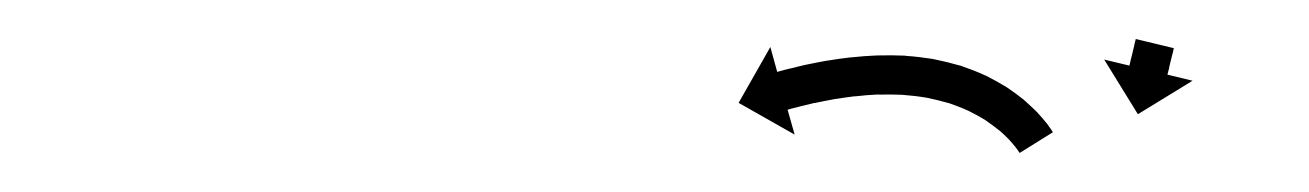

<svg xmlns="http://www.w3.org/2000/svg" viewBox="-20 -563 668 98"><path d="M579.1 -538.3C579.1 -538.3 579.2 -538.4 579.2 -538.4L559.7 -543.1C559.7 -543.1 559.7 -543 559.7 -543C559.6 -542.8 559.6 -542.7 559.6 -542.5C559.5 -542.3 559.5 -542.1 559.4 -541.9C559.3 -541.6 559.3 -541.3 559.2 -541C559.1 -540.6 559 -540.3 559 -540C558.9 -539.6 558.8 -539.2 558.7 -538.8C558.6 -538.4 558.5 -538 558.4 -537.6C558.3 -537.2 558.2 -536.7 558.1 -536.3C558 -535.9 557.9 -535.5 557.8 -535C557.7 -534.6 557.6 -534.2 557.5 -533.8C557.4 -533.4 557.3 -533.1 557.2 -532.7C557.1 -532.3 557 -532 557 -531.6C556.9 -531.4 556.8 -531.1 556.8 -530.8C556.7 -530.6 556.6 -530.3 556.6 -530.1C556.6 -530 556.5 -529.8 556.5 -529.7C556.5 -529.6 556.5 -529.6 556.5 -529.5L543.6 -532.6L560.8 -504.7L588.7 -521.8L575.9 -524.9C575.9 -524.9 575.9 -525 575.9 -525C576 -525.2 576 -525.3 576 -525.4C576.1 -525.7 576.1 -525.9 576.2 -526.1C576.3 -526.4 576.3 -526.7 576.4 -527C576.5 -527.3 576.6 -527.7 576.7 -528C576.8 -528.4 576.8 -528.8 576.9 -529.2C577 -529.6 577.1 -530 577.2 -530.4C577.3 -530.8 577.4 -531.2 577.5 -531.7C577.6 -532.1 577.7 -532.5 577.8 -532.9C577.9 -533.3 578 -533.7 578.1 -534.1C578.2 -534.5 578.3 -534.9 578.4 -535.3C578.5 -535.6 578.6 -536 578.7 -536.3C578.7 -536.6 578.8 -536.9 578.9 -537.2C578.9 -537.4 579 -537.6 579 -537.9C579.1 -538 579.1 -538.2 579.1 -538.3ZM499.9 -485.7C500.1 -485.5 500.3 -485.2 500.4 -484.9L517.4 -495.5C517.2 -495.8 517 -496.1 516.8 -496.5C516.8 -496.5 516.8 -496.5 516.7 -496.6C516.7 -496.6 516.7 -496.7 516.7 -496.7C515.9 -497.8 515.1 -498.8 514.4 -499.9C514.4 -499.9 514.3 -500 514.3 -500C514.2 -500.1 514.2 -500.1 514.2 -500.1C512.8 -501.9 511.3 -503.6 509.8 -505.2C509.8 -505.2 509.8 -505.3 509.7 -505.3C509.7 -505.4 509.6 -505.5 509.6 -505.5C507.5 -507.6 505.3 -509.6 503.1 -511.6C503.1 -511.6 503 -511.7 502.9 -511.7C502.9 -511.8 502.8 -511.9 502.8 -511.9C500 -514.1 497.1 -516.3 494.1 -518.3C494.1 -518.3 494 -518.3 494 -518.4C493.9 -518.4 493.8 -518.5 493.8 -518.5C490.3 -520.6 486.8 -522.6 483.2 -524.4C483.2 -524.4 483 -524.5 482.9 -524.5C482.8 -524.5 482.7 -524.6 482.7 -524.6C478.7 -526.4 474.6 -528 470.5 -529.4C470.5 -529.4 470.4 -529.4 470.3 -529.5C470.2 -529.5 470.1 -529.5 470.1 -529.5C465.6 -530.8 461.1 -531.9 456.6 -532.8C456.6 -532.8 456.5 -532.8 456.4 -532.8C456.3 -532.9 456.2 -532.9 456.2 -532.9C451.6 -533.6 446.9 -534.2 442.2 -534.5C442.2 -534.5 442.1 -534.6 442 -534.6C441.9 -534.6 441.9 -534.6 441.9 -534.6C437.2 -534.8 432.5 -534.8 427.9 -534.7C427.9 -534.7 427.8 -534.7 427.7 -534.7C427.7 -534.7 427.6 -534.7 427.6 -534.7C423.2 -534.5 418.7 -534.2 414.3 -533.7C414.3 -533.7 414.2 -533.7 414.2 -533.7C414.1 -533.7 414 -533.7 414 -533.7C410 -533.2 406 -532.7 402 -532C402 -532 402 -532 401.9 -532C401.9 -532 401.8 -532 401.8 -532C398.4 -531.4 395 -530.7 391.6 -530C391.6 -530 391.6 -530 391.6 -530C391.5 -530 391.5 -530 391.5 -530C388.9 -529.4 386.3 -528.8 383.7 -528.1C383.7 -528.1 383.6 -528.1 383.6 -528.1C383.6 -528.1 383.6 -528.1 383.6 -528.1C381.9 -527.7 380.2 -527.3 378.5 -526.8C378.5 -526.8 378.5 -526.8 378.5 -526.8C378.5 -526.8 378.5 -526.8 378.5 -526.8C377.9 -526.6 377.3 -526.5 376.7 -526.3L373.2 -539L357 -510.5L385.6 -494.3L382 -507C382.6 -507.2 383.2 -507.3 383.8 -507.5C383.8 -507.5 383.8 -507.5 383.7 -507.5C383.7 -507.5 383.7 -507.5 383.7 -507.5C385.3 -507.9 386.9 -508.3 388.5 -508.7C388.5 -508.7 388.5 -508.7 388.5 -508.7C388.5 -508.7 388.4 -508.7 388.4 -508.7C390.9 -509.3 393.4 -509.9 395.9 -510.5C395.9 -510.5 395.8 -510.5 395.8 -510.5C395.8 -510.4 395.8 -510.4 395.8 -510.4C398.9 -511.1 402.2 -511.7 405.4 -512.3C405.4 -512.3 405.3 -512.3 405.3 -512.3C405.2 -512.3 405.2 -512.3 405.2 -512.3C408.9 -512.9 412.7 -513.4 416.5 -513.9C416.5 -513.9 416.4 -513.9 416.4 -513.9C416.3 -513.9 416.2 -513.8 416.2 -513.8C420.3 -514.3 424.5 -514.6 428.6 -514.8C428.6 -514.8 428.5 -514.7 428.4 -514.7C428.4 -514.7 428.3 -514.7 428.3 -514.7C432.5 -514.8 436.7 -514.8 441 -514.6C441 -514.6 440.9 -514.6 440.8 -514.6C440.7 -514.6 440.6 -514.6 440.6 -514.6C444.8 -514.3 449 -513.8 453.1 -513.1C453.1 -513.1 453 -513.1 452.9 -513.2C452.8 -513.2 452.7 -513.2 452.7 -513.2C456.6 -512.4 460.6 -511.4 464.5 -510.3C464.5 -510.3 464.4 -510.4 464.2 -510.4C464.1 -510.4 464 -510.5 464 -510.5C467.6 -509.2 471.2 -507.9 474.6 -506.3C474.6 -506.3 474.5 -506.4 474.4 -506.4C474.3 -506.5 474.2 -506.5 474.2 -506.5C477.3 -505 480.3 -503.3 483.3 -501.5C483.3 -501.5 483.2 -501.5 483.1 -501.6C483 -501.7 482.9 -501.7 482.9 -501.7C485.4 -500 487.8 -498.2 490.2 -496.3C490.2 -496.3 490.1 -496.4 490 -496.5C490 -496.5 489.9 -496.6 489.9 -496.6C491.7 -495 493.6 -493.3 495.3 -491.5C495.3 -491.5 495.2 -491.6 495.2 -491.6C495.1 -491.7 495 -491.8 495 -491.8C496.2 -490.4 497.4 -489.1 498.5 -487.7C498.5 -487.7 498.5 -487.8 498.4 -487.8C498.4 -487.9 498.3 -487.9 498.3 -487.9C498.9 -487.2 499.5 -486.4 500 -485.6C500 -485.6 500 -485.6 500 -485.6C499.9 -485.7 499.9 -485.7 499.9 -485.7Z"/></svg>

Font: FRB American Cursive Just Arrows Extrabold
Style: Bold Italic
Weight: 800
Italic angle: -25°
Version: Version 2.0;Modular Font Editor K font №1